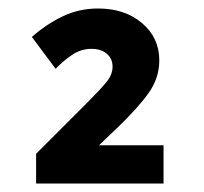

<svg xmlns="http://www.w3.org/2000/svg" viewBox="-20 -722 480 452"><path d="M65 -290V-360L185 -480Q215 -510 230 -528Q245 -546 245 -565Q245 -584 231.5 -595.5Q218 -607 195 -607Q171 -607 150 -593Q129 -579 111 -560L55 -635Q89 -665 127.5 -683.5Q166 -702 211 -702Q274 -702 314.5 -667.5Q355 -633 355 -580Q355 -538 329.5 -502.5Q304 -467 255 -420L213 -380H365V-290Z"/></svg>

Font: Radio Canada
Style: Bold
Weight: 700
Designer: Charles Daoud, Etienne Aubert Bonn, Alexandre Saumier Demers, Jacques Le Bailly
Foundry: Radio-Canada
Version: Version 2.104; ttfautohint (v1.8.4.7-5d5b);gftools[0.9.28.de